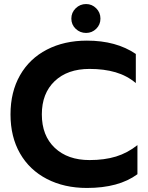

<svg xmlns="http://www.w3.org/2000/svg" viewBox="-20 -915 733 950"><path d="M333 -823Q333 -853 354.5 -874Q376 -895 406 -895Q435 -895 456 -874Q477 -853 477 -823Q477 -793 456 -772.5Q435 -752 406 -752Q376 -752 354.5 -772.5Q333 -793 333 -823ZM32 -349Q32 -460 79 -542.5Q126 -625 212 -669.5Q298 -714 410 -714Q555 -714 652 -648V-504Q608 -541 551.5 -557.5Q495 -574 423 -574Q314 -574 250.5 -513.5Q187 -453 187 -349Q187 -244 251 -183.5Q315 -123 423 -123Q497 -123 554 -140.5Q611 -158 660 -197V-53Q568 15 410 15Q298 15 212 -29.5Q126 -74 79 -156Q32 -238 32 -349Z"/></svg>

Font: Prompt SemiBold
Style: Regular
Weight: 600
Designer: Katatrad Team
Foundry: CadsonDemak
Version: Version 1.001